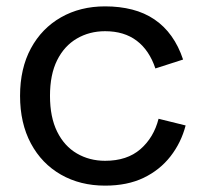

<svg xmlns="http://www.w3.org/2000/svg" viewBox="-20 -576 647 603"><path d="M310 7Q232 7 171.5 -27.5Q111 -62 77 -125.5Q43 -189 43 -275Q43 -361 77 -424Q111 -487 171.5 -521.5Q232 -556 310 -556Q356 -556 395 -546Q434 -536 465 -515Q496 -494 518.5 -462.5Q541 -431 555 -389L468 -361Q449 -418 409.5 -448Q370 -478 310 -478Q261 -478 221.5 -455Q182 -432 159.5 -387Q137 -342 137 -275Q137 -208 159.5 -162.5Q182 -117 221.5 -94Q261 -71 310 -71Q379 -71 421 -107.5Q463 -144 478 -203L563 -182Q549 -128 515.5 -85Q482 -42 431 -17.5Q380 7 310 7Z"/></svg>

Font: Parkinsans
Style: Regular
Weight: 400
Designer: Red Stone, Indian Type Foundry
Foundry: Indian Type Foundry
Version: Version 1.000